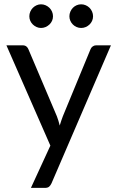

<svg xmlns="http://www.w3.org/2000/svg" viewBox="-20 -722 556 913"><path d="M507.5 -506.5 225 149.5Q220.5 159.5 213.8 165.5Q207 171.5 193 171.5H127L219.5 -29.5L10.5 -506.5H87.5Q99 -506.5 105.8 -500.8Q112.5 -495 115 -488L250.5 -169Q258.5 -148 264 -125Q271 -148.5 279 -169.5L410.5 -488Q413.5 -496 420.8 -501.2Q428 -506.5 437 -506.5ZM232 -644.5Q232 -633 227.5 -623Q223 -613 215 -605.5Q207 -598 196.8 -593.5Q186.5 -589 175 -589Q164 -589 154 -593.5Q144 -598 136.2 -605.5Q128.5 -613 124 -623Q119.5 -633 119.5 -644.5Q119.5 -656 124 -666.5Q128.5 -677 136.2 -684.8Q144 -692.5 154 -697Q164 -701.5 175 -701.5Q186.5 -701.5 196.8 -697Q207 -692.5 215 -684.8Q223 -677 227.5 -666.5Q232 -656 232 -644.5ZM422.5 -644.5Q422.5 -633 418 -623Q413.5 -613 405.8 -605.5Q398 -598 387.8 -593.5Q377.5 -589 366 -589Q354.5 -589 344.2 -593.5Q334 -598 326.5 -605.5Q319 -613 314.5 -623Q310 -633 310 -644.5Q310 -656 314.5 -666.5Q319 -677 326.5 -684.8Q334 -692.5 344.2 -697Q354.5 -701.5 366 -701.5Q377.5 -701.5 387.8 -697Q398 -692.5 405.8 -684.8Q413.5 -677 418 -666.5Q422.5 -656 422.5 -644.5Z"/></svg>

Font: Lato-Regular
Style: Regular
Weight: 400
Designer: Lukasz Dziedzic with Adam Twardoch and Botio Nikoltchev
Foundry: tyPoland Lukasz Dziedzic
Version: Version 2.015; 2015-08-06; http://www.latofonts.com/